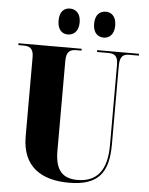

<svg xmlns="http://www.w3.org/2000/svg" viewBox="-61 -974 802 1033"><g transform="rotate(5 340.0 -457.0)"><path d="M469 -784C496 -784 525 -803 525 -854C525 -906 496 -924 469 -924C439 -924 411 -906 411 -854C411 -803 439 -784 469 -784ZM275 -784C303 -784 333 -803 333 -854C333 -906 303 -924 275 -924C246 -924 219 -906 219 -854C219 -803 246 -784 275 -784ZM350 10C508 10 563 -62 563 -215V-642C563 -697 588 -704 613 -704H666V-714H440V-704H498C530 -704 553 -697 553 -646V-210C553 -72 498 -9 394 -9C317 -9 274 -48 274 -155V-642C274 -697 300 -704 330 -704H356V-714H15V-704H41C72 -704 97 -697 97 -646V-218C97 -54 202 10 350 10Z"/></g></svg>

Font: Noto Serif Display Condensed Black
Style: Regular
Weight: 900
Width: 3
Designer: Monotype Design Team
Foundry: Monotype Imaging Inc.
Version: Version 2.009